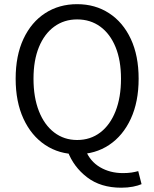

<svg xmlns="http://www.w3.org/2000/svg" viewBox="-20 -709 722 898"><path d="M340.8 12.2Q256.3 12.2 191.4 -31Q126.5 -74.2 89.8 -153.6Q53.2 -232.9 53.2 -340.8Q53.2 -449.2 89.8 -527.3Q126.5 -605.5 191.4 -647.5Q256.3 -689.5 340.8 -689.5Q425.3 -689.5 490.2 -647.2Q555.2 -605 591.8 -526.9Q628.4 -448.7 628.4 -340.8Q628.4 -232.9 591.8 -153.6Q555.2 -74.2 490.2 -31Q425.3 12.2 340.8 12.2ZM340.8 -54.2Q402.8 -54.2 449 -89.4Q495.1 -124.5 520.5 -189Q545.9 -253.4 545.9 -340.8Q545.9 -426.8 520.5 -488.8Q495.1 -550.8 449 -584.5Q402.8 -618.2 340.8 -618.2Q279.8 -618.2 233.6 -584.5Q187.5 -550.8 162.1 -488.8Q136.7 -426.8 136.7 -340.8Q136.7 -253.4 162.1 -189Q187.5 -124.5 233.6 -89.4Q279.8 -54.2 340.8 -54.2ZM546.9 168.9Q450.7 168.9 387.2 120.1Q323.7 71.3 296.4 -2L379.9 -7.8Q400.9 45.4 447.8 73Q494.6 100.6 555.2 100.6Q578.1 100.6 595.5 97.9Q612.8 95.2 626.5 91.3L642.1 152.3Q626.5 159.2 601.6 164.1Q576.7 168.9 546.9 168.9Z"/></svg>

Font: Akatab
Style: Regular
Weight: 400
Designer: SIL Global
Foundry: SIL Global
Version: Version 4.100